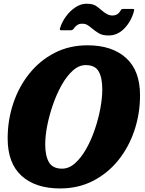

<svg xmlns="http://www.w3.org/2000/svg" viewBox="-20 -1016 796 1053"><path d="M228 -224.5Q228 -160.5 248.8 -125.8Q269.5 -91 320.5 -91Q358.5 -91 392 -121Q425.5 -151 453 -199.8Q480.5 -248.5 500.2 -306.8Q520 -365 530.5 -422.2Q541 -479.5 541 -525.5Q541 -589.5 521.2 -624.2Q501.5 -659 450 -659Q413 -659 379.5 -629Q346 -599 318.5 -550.2Q291 -501.5 270.8 -443.2Q250.5 -385 239.2 -327.8Q228 -270.5 228 -224.5ZM309.5 17.5Q174.5 17.5 98.2 -51.8Q22 -121 22 -256.5Q22 -357.5 52.8 -449.2Q83.5 -541 141.2 -612.8Q199 -684.5 279.5 -726Q360 -767.5 460 -767.5Q594.5 -767.5 671.2 -698.2Q748 -629 748 -493.5Q748 -392.5 717.2 -300.8Q686.5 -209 628.8 -137.2Q571 -65.5 490.2 -24Q409.5 17.5 309.5 17.5ZM575.5 -821.5Q542 -821.5 522.5 -833.2Q503 -845 488 -857.5Q473 -870 460.8 -878Q448.5 -886 430.5 -886Q413.5 -886 401.5 -877.2Q389.5 -868.5 383 -857Q376.5 -850 367.5 -850H317.5Q308.5 -850 308.2 -853.8Q308 -857.5 310.5 -865Q320.5 -897 342.5 -926.8Q364.5 -956.5 393.8 -976Q423 -995.5 455 -995.5Q488.5 -995.5 505.8 -984Q523 -972.5 537.5 -959.5Q551 -947.5 566 -939.2Q581 -931 596.5 -931Q625.5 -931 640 -956Q643.5 -961 645.8 -964Q648 -967 655.5 -967H708Q714.5 -967 715.5 -964.5Q716.5 -962 715 -956Q700.5 -900.5 663 -861Q625.5 -821.5 575.5 -821.5Z"/></svg>

Font: Besley* Narrow Heavy
Style: Italic
Weight: 800
Width: 4
Italic angle: -13°
Designer: Owen Earl
Foundry: indestructible type*
Version: Version 3.000; ttfautohint (v1.8.3)